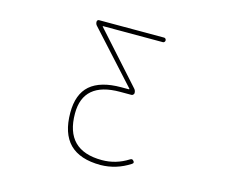

<svg xmlns="http://www.w3.org/2000/svg" viewBox="-105 -686 1209 1032"><g transform="rotate(15 500.0 -170.0)"><path d="M533.2 205.1Q418 205.1 360.4 147.5Q303.7 89.8 303.7 -25.4Q303.7 -127.9 360.4 -177.7Q418 -227.5 533.2 -227.5H575.2Q577.1 -227.5 577.6 -229Q578.1 -230.5 577.1 -231.4L320.3 -513.7Q313.5 -521.5 313.5 -533.2Q313.5 -538.1 316.4 -541.5Q319.3 -544.9 324.2 -544.9H686.5Q691.4 -544.9 694.8 -541Q698.2 -537.1 698.2 -532.2Q698.2 -527.3 694.8 -523.4Q691.4 -519.5 686.5 -519.5H353.5Q352.5 -519.5 352.1 -518.6Q351.6 -517.6 352.5 -516.6L600.6 -240.2Q610.4 -230.5 610.4 -215.8Q610.4 -210.9 606 -206.5Q601.6 -202.1 596.7 -202.1H533.2Q329.1 -202.1 329.1 -27.3Q329.1 177.7 533.2 177.7Q611.3 177.7 678.7 134.8Q690.4 127 698.2 137.7Q702.1 141.6 702.1 145.5Q702.1 151.4 695.3 155.3Q620.1 204.1 533.2 205.1Z"/></g></svg>

Font: Rounded Mgen+ 1mn thin
Style: Regular
Weight: 100
Designer: [Source Han Sans]
Ryoko NISHIZUKA  (kana & ideographs); Paul D. Hunt (Latin, Greek & Cyrillic); Wenlong ZHANG  (bopomofo
Version: Version 1.059.20150602